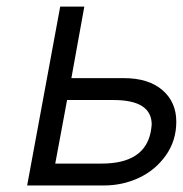

<svg xmlns="http://www.w3.org/2000/svg" viewBox="-20 -567 559 587"><path d="M148.9 -66.9H291Q421.9 -66.9 440.9 -164.1Q440.9 -165.5 442.4 -173.8Q443.8 -182.1 443.8 -186Q443.8 -261.2 327.1 -261.2H185.1ZM63 0 164.1 -546.9H237.8L198.2 -328.1H358.9Q434.1 -328.1 476.6 -291.5Q519 -254.9 519 -194.8Q519 -137.2 487.1 -92Q455.1 -46.9 405 -23.4Q355 0 297.9 0Z"/></svg>

Font: Involve
Style: Italic
Weight: 400
Italic angle: -10.5°
Designer: Stefan Peev
Foundry: Context Ltd.
Version: Version 1.001